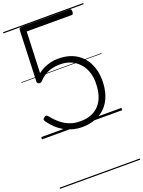

<svg xmlns="http://www.w3.org/2000/svg" viewBox="-241 -1053 1192 1597"><g transform="rotate(-20 355.0 -255.0)"><path d="M350 19Q312 19 275 10Q238 1 203 -17Q168 -35 137 -62.5Q106 -90 79 -127Q71 -137 69 -146Q67 -155 80 -165Q89 -173 97.5 -173.5Q106 -174 115 -163Q151 -118 187 -89.5Q223 -61 263.5 -46.5Q304 -32 352 -32Q409 -32 451.5 -49.5Q494 -67 523 -100.5Q552 -134 566.5 -182Q581 -230 581 -291Q581 -344 565.5 -388.5Q550 -433 520 -465.5Q490 -498 448 -516.5Q406 -535 352 -535Q315 -535 280.5 -526.5Q246 -518 217 -500Q188 -482 164 -455Q156 -446 145.5 -445.5Q135 -445 127.5 -451Q120 -457 120 -465L137 -920Q137 -928 143 -932.5Q149 -937 159 -937H585Q593 -937 597 -932Q601 -927 601 -914Q601 -900 597.5 -893.5Q594 -887 585 -887H187L173 -523Q195 -541 223.5 -555Q252 -569 285.5 -577Q319 -585 354 -585Q444 -585 507.5 -548Q571 -511 605 -444.5Q639 -378 639 -291Q639 -218 619 -160Q599 -102 560.5 -62Q522 -22 469 -1.5Q416 19 350 19ZM0 428H710V438H0ZM0 -20H710V0H0ZM0 -505H710V-500H0ZM0 -948H710V-938H0Z"/></g></svg>

Font: Playwrite US Modern Guides
Style: Regular
Weight: 400
Designer: Veronika Burian, José Scaglione
Foundry: TypeTogether
Version: Version 1.003